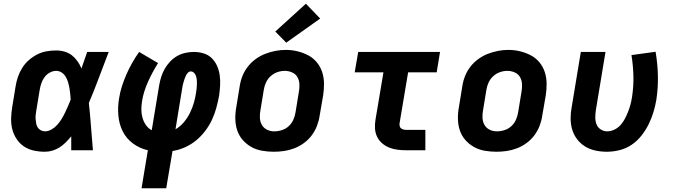

<svg xmlns="http://www.w3.org/2000/svg" viewBox="-20 -810 3640 1035"><path d="M222 8Q191 8 161.5 1.5Q132 -5 108.5 -21Q85 -37 69 -61.5Q53 -86 46 -114Q39 -142 40 -173Q41 -204 46 -234L64 -344Q68 -370 76.5 -395Q85 -420 99.5 -443.5Q114 -467 135 -485.5Q156 -504 180.5 -516.5Q205 -529 231 -533.5Q257 -538 283 -538Q306 -538 328.5 -531.5Q351 -525 368 -511.5Q385 -498 398 -479.5Q411 -461 419 -441Q427 -463 434.5 -485.5Q442 -508 450 -530H566Q539 -461 513.5 -392Q488 -323 459 -255Q466 -191 470.5 -127.5Q475 -64 481 0H364Q364 -19 364 -38Q364 -57 364 -75Q350 -58 334.5 -42.5Q319 -27 301 -15.5Q283 -4 262.5 2Q242 8 222 8ZM222 -102Q240 -102 257.5 -112Q275 -122 288.5 -137Q302 -152 312 -168.5Q322 -185 330.5 -202.5Q339 -220 346.5 -237.5Q354 -255 361 -273Q360 -289 358.5 -305Q357 -321 354 -337Q351 -353 346.5 -368Q342 -383 334 -396.5Q326 -410 312.5 -419Q299 -428 283 -428Q265 -428 248 -418.5Q231 -409 220 -394Q209 -379 203 -361.5Q197 -344 194 -326L176 -216Q174 -204 172.5 -192Q171 -180 172 -168Q173 -156 175 -144.5Q177 -133 183 -123.5Q189 -114 199.5 -108Q210 -102 222 -102Z M743 205 777 0Q733 -10 697 -36.5Q661 -63 641.5 -102Q622 -141 618 -188Q614 -235 622 -280Q627 -313 637.5 -345.5Q648 -378 661.5 -409Q675 -440 692.5 -471Q710 -502 730 -530L832 -470Q817 -446 803.5 -421Q790 -396 778.5 -370.5Q767 -345 758.5 -318.5Q750 -292 746 -266Q742 -243 742 -220Q742 -197 748 -175.5Q754 -154 766.5 -136Q779 -118 798 -108L838 -350Q842 -373 849 -395.5Q856 -418 868 -439Q880 -460 897 -478Q914 -496 935 -508Q956 -520 979.5 -525Q1003 -530 1026 -530Q1053 -530 1078.5 -522Q1104 -514 1122 -496Q1140 -478 1150.5 -454Q1161 -430 1164.5 -403.5Q1168 -377 1166.5 -349.5Q1165 -322 1161 -294Q1155 -261 1146 -228Q1137 -195 1122.5 -164Q1108 -133 1086 -104Q1064 -75 1036.5 -52.5Q1009 -30 976 -15.5Q943 -1 910 4L876 205ZM926 -113Q952 -128 971.5 -151.5Q991 -175 1004 -201.5Q1017 -228 1025 -255.5Q1033 -283 1037 -311Q1039 -322 1040 -333.5Q1041 -345 1041.5 -356Q1042 -367 1041 -378Q1040 -389 1037 -399Q1034 -409 1026.5 -417Q1019 -425 1008 -425Q999 -425 992.5 -417.5Q986 -410 982 -402Q978 -394 975 -385Q972 -376 969.5 -367.5Q967 -359 965 -350.5Q963 -342 962 -333Z M1456 8Q1424 8 1392.5 2.5Q1361 -3 1334.5 -18Q1308 -33 1288 -56Q1268 -79 1258.5 -108Q1249 -137 1248.5 -169.5Q1248 -202 1254 -234L1272 -344Q1276 -372 1286.5 -399Q1297 -426 1315 -449.5Q1333 -473 1357.5 -491Q1382 -509 1409 -519.5Q1436 -530 1464 -535.5Q1492 -541 1520 -541Q1553 -541 1583.5 -533.5Q1614 -526 1641 -512Q1668 -498 1687.5 -474.5Q1707 -451 1716.5 -422Q1726 -393 1726.5 -360.5Q1727 -328 1722 -296L1703 -186Q1699 -158 1688.5 -131Q1678 -104 1660.5 -80.5Q1643 -57 1618.5 -39Q1594 -21 1566.5 -10.5Q1539 0 1511 4Q1483 8 1456 8ZM1458 -102Q1479 -102 1499.5 -108.5Q1520 -115 1536 -129.5Q1552 -144 1561 -164Q1570 -184 1573 -204L1591 -314Q1595 -335 1594 -356Q1593 -377 1583.5 -394Q1574 -411 1555 -419.5Q1536 -428 1515 -428Q1495 -428 1475 -421Q1455 -414 1439 -399.5Q1423 -385 1414 -365.5Q1405 -346 1402 -326L1384 -216Q1380 -195 1381 -174.5Q1382 -154 1391.5 -137Q1401 -120 1419 -111Q1437 -102 1458 -102ZM1523 -580 1464 -640 1629 -790 1706 -710Z M2169 0Q2146 0 2122.5 -3Q2099 -6 2078 -14.5Q2057 -23 2040 -37.5Q2023 -52 2013 -72.5Q2003 -93 2001.5 -116.5Q2000 -140 2004 -164L2047 -420H1892L1911 -530H2352L2334 -420H2180L2134 -146Q2133 -138 2134.5 -130.5Q2136 -123 2141.5 -118.5Q2147 -114 2154.5 -112Q2162 -110 2169 -110H2273V0Z M2656 8Q2624 8 2592.5 2.5Q2561 -3 2534.5 -18Q2508 -33 2488 -56Q2468 -79 2458.5 -108Q2449 -137 2448.5 -169.5Q2448 -202 2454 -234L2472 -344Q2476 -372 2486.5 -399Q2497 -426 2515 -449.5Q2533 -473 2557.5 -491Q2582 -509 2609 -519.5Q2636 -530 2664 -535.5Q2692 -541 2720 -541Q2753 -541 2783.5 -533.5Q2814 -526 2841 -512Q2868 -498 2887.5 -474.5Q2907 -451 2916.5 -422Q2926 -393 2926.5 -360.5Q2927 -328 2922 -296L2903 -186Q2899 -158 2888.5 -131Q2878 -104 2860.5 -80.5Q2843 -57 2818.5 -39Q2794 -21 2766.5 -10.5Q2739 0 2711 4Q2683 8 2656 8ZM2658 -102Q2679 -102 2699.5 -108.5Q2720 -115 2736 -129.5Q2752 -144 2761 -164Q2770 -184 2773 -204L2791 -314Q2795 -335 2794 -356Q2793 -377 2783.5 -394Q2774 -411 2755 -419.5Q2736 -428 2715 -428Q2695 -428 2675 -421Q2655 -414 2639 -399.5Q2623 -385 2614 -365.5Q2605 -346 2602 -326L2584 -216Q2580 -195 2581 -174.5Q2582 -154 2591.5 -137Q2601 -120 2619 -111Q2637 -102 2658 -102Z M3251 8Q3220 8 3189.5 1.5Q3159 -5 3134 -20.5Q3109 -36 3091 -59.5Q3073 -83 3064.5 -111.5Q3056 -140 3056 -171.5Q3056 -203 3062 -234L3111 -530H3244L3192 -216Q3189 -197 3189 -177Q3189 -157 3195.5 -140Q3202 -123 3218 -112.5Q3234 -102 3253 -102Q3273 -102 3292.5 -111.5Q3312 -121 3326 -137Q3340 -153 3349.5 -171.5Q3359 -190 3366.5 -209.5Q3374 -229 3379 -248Q3384 -267 3387 -287Q3396 -345 3394.5 -401Q3393 -457 3384 -513L3514 -531Q3525 -467 3526.5 -402Q3528 -337 3518 -271Q3512 -237 3502 -204Q3492 -171 3476 -139Q3460 -107 3437 -78Q3414 -49 3384 -29Q3354 -9 3319.5 -0.5Q3285 8 3251 8Z"/></svg>

Font: Iosevka Curly XBdEx
Style: Italic
Weight: 800
Width: 7
Italic angle: -9°
Monospace: yes
Designer: Belleve Invis
Foundry: Belleve Invis
Version: Version 11.1.0; ttfautohint (v1.8.3)